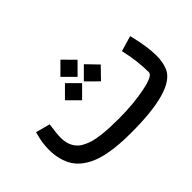

<svg xmlns="http://www.w3.org/2000/svg" viewBox="-104 -843 1102 1102"><g transform="rotate(-45 447.5 -292.0)"><path d="M449.7 -107.4Q565.4 -107.4 661.9 -126.7Q758.3 -146 758.3 -173.8Q758.3 -264.2 736.3 -360.4L734.4 -369.1L743.2 -371.6L818.8 -394L828.6 -397L831.1 -387.2Q856.9 -282.2 856.9 -210.9Q856.9 -155.3 838.4 -114.3Q785.2 0 442.9 0Q390.6 0 347.2 -3.2Q303.7 -6.3 261.2 -14.6Q218.8 -22.9 185.8 -36.1Q152.8 -49.3 124.3 -70.1Q95.7 -90.8 77.1 -118.4Q58.6 -146 48.1 -183.6Q37.6 -221.2 37.6 -267.1Q37.6 -321.3 54.7 -379.9L57.1 -388.7L66.4 -386.2L135.7 -367.7L144 -365.7L143.1 -356.9Q134.3 -297.4 134.3 -266.1Q134.3 -236.3 142.3 -213.1Q150.4 -189.9 164.6 -173.3Q178.7 -156.7 201.4 -144.8Q224.1 -132.8 248.8 -125.7Q273.4 -118.7 307.9 -114.5Q342.3 -110.4 374.8 -108.9Q407.2 -107.4 449.7 -107.4ZM450.2 -584 519.5 -514.6 450.2 -444.8 380.4 -514.6ZM526.9 -470.7 594.2 -400.9 526.9 -331.5 457 -400.9ZM373.5 -470.7 442.9 -400.9 373.5 -331.5 303.7 -400.9Z"/></g></svg>

Font: Samim WOL
Style: Medium-WOL
Weight: 500
Foundry: DejaVu fonts team - Redesigned by Saber Rastikerdar
Version: Version 4.0.0